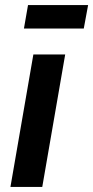

<svg xmlns="http://www.w3.org/2000/svg" viewBox="-20 -734 366 754"><path d="M21 0H146L236 -520H111ZM74 -622H309L326 -714H90Z"/></svg>

Font: Fixel Text 20240404 SemiBold
Style: Italic
Weight: 600
Width: 4
Italic angle: -10°
Designer: AlfaBravo + MacPaw
Foundry: Kyrylo Tkachov, Marchela Mozhyna, Serhii Makarenko, Maria Weinstein, Zakhar Kryvoshyya
Version: Version 1.211;Glyphs 3.2 (3225)